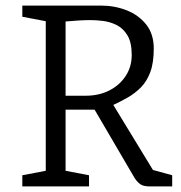

<svg xmlns="http://www.w3.org/2000/svg" viewBox="-20 -668 647 688"><path d="M60 0V-40L144 -56V-592L60 -608V-648H342Q391 -648 434 -631Q477 -614 504 -580Q531 -546 531 -494Q531 -443 518.5 -409.5Q506 -376 484.5 -354.5Q463 -333 437.5 -318.5Q412 -304 386 -292L528 -59L597 -40V0H517Q496 0 485 -6.5Q474 -13 463 -29L319 -275H215V-56L299 -40V0ZM215 -325H287Q335 -325 372 -344Q409 -363 430.5 -396Q452 -429 452 -471Q452 -516 436.5 -541.5Q421 -567 397.5 -578.5Q374 -590 349 -593Q324 -596 304 -596Q285 -596 260.5 -594.5Q236 -593 215 -591Z"/></svg>

Font: Faustina Light
Style: Regular
Weight: 300
Designer: Alfonso Garcia
Foundry: http://www.omnibus-type.com
Version: Version 1.200